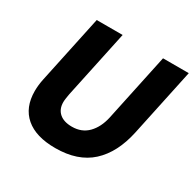

<svg xmlns="http://www.w3.org/2000/svg" viewBox="-159 -883 1076 1066"><g transform="rotate(30 378.5 -349.5)"><path d="M75 -282 167 -715H333L241 -282Q239 -272 236.5 -255Q234 -238 234 -228Q234 -183 262.5 -158Q291 -133 343 -133Q406 -133 445.5 -173.5Q485 -214 500 -282L592 -715H757L665 -282Q634 -137 550 -60.5Q466 16 322 16Q198 16 132 -40.5Q66 -97 66 -202Q66 -240 75 -282Z"/></g></svg>

Font: Wix Madefor Text ExtraBold
Style: Italic
Weight: 800
Italic angle: -12°
Designer: Dalton Maag Ltd
Foundry: Dalton Maag Ltd
Version: Version 3.100